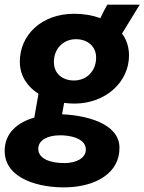

<svg xmlns="http://www.w3.org/2000/svg" viewBox="-42 -591 619 823"><path d="M277 -147C410 -147 511 -239 511 -353C511 -390 500 -422 481 -447L557 -571H418C410 -557 398 -535 388 -513C353 -526 315 -532 276 -532C135 -532 43 -440 43 -327C43 -265 76 -219 123 -189L105 -87C32 -66 -23 -20 -22 58C-20 178 131 215 243 212C368 209 472 151 470 41C469 -63 325 -97 224 -101L233 -150C248 -148 262 -147 277 -147ZM238 108C173 109 122 89 122 47C122 11 159 -10 212 -11C253 -12 326 0 326 50C326 87 285 107 238 108ZM275 -246C226 -246 189 -275 189 -325C189 -385 232 -423 283 -423C333 -423 370 -393 370 -344C370 -287 330 -246 275 -246Z"/></svg>

Font: Fixel Text 20240404
Style: Bold Italic
Weight: 700
Width: 4
Italic angle: -10°
Designer: AlfaBravo + MacPaw
Foundry: Kyrylo Tkachov, Marchela Mozhyna, Serhii Makarenko, Maria Weinstein, Zakhar Kryvoshyya
Version: Version 1.211;Glyphs 3.2 (3225)